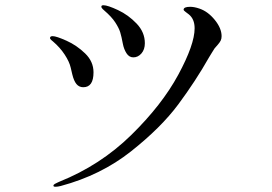

<svg xmlns="http://www.w3.org/2000/svg" viewBox="-20 -686 1040 733"><path d="M449 -519Q444 -546 439 -562.5Q434 -579 420 -600.5Q406 -622 378 -646Q377 -647 372 -651.5Q367 -656 367 -661Q367 -666 375 -666Q391 -666 430.5 -647.5Q470 -629 501.5 -596Q533 -563 533 -521Q533 -497 520 -482Q507 -467 489 -467Q473 -467 463 -482.5Q453 -498 449 -519ZM184 23Q184 19 189.5 16Q195 13 199.5 11Q204 9 206 8Q363 -55 480.5 -170Q598 -285 660.5 -400.5Q723 -516 723 -578Q723 -613 701 -631Q696 -635 688.5 -640.5Q681 -646 681 -649Q681 -660 706 -660Q722 -660 742 -653Q774 -642 800 -610Q826 -578 826 -548Q826 -538 822.5 -531Q819 -524 812 -516Q805 -508 799 -501Q794 -494 789 -485Q784 -476 778 -467Q727 -377 661 -288Q595 -199 480 -108Q365 -17 212 24Q200 27 192 27Q184 27 184 23ZM256 -402Q255 -405 250 -427.5Q245 -450 227 -477.5Q209 -505 182 -528Q181 -529 176 -533Q171 -537 171 -541Q171 -548 181 -548Q195 -548 234 -530.5Q273 -513 305 -482Q337 -451 337 -410Q337 -353 298 -353Q282 -353 272 -365Q262 -377 256 -402Z"/></svg>

Font: Shippori Mincho B1
Style: Regular
Weight: 400
Designer: FONTDASU
Foundry: FONTDASU / Google Inc. / but / Adobe
Version: Version 3.110; ttfautohint (v1.8.3)